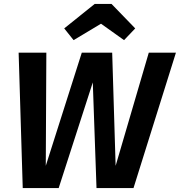

<svg xmlns="http://www.w3.org/2000/svg" viewBox="-20 -961 919 981"><path d="M356 -755.9 308.1 -815.9 463.9 -940.9H549.8L670.9 -815.9L613.8 -755.9L496.1 -839.8ZM878.9 -691.9 662.1 0H473.1L454.1 -540L279.8 0H96.2L75.2 -691.9H216.8L213.9 -113.8L397.9 -691.9H553.2L570.8 -113.8L740.2 -691.9Z"/></svg>

Font: FiraGO SemiBold
Style: Italic
Weight: 600
Italic angle: -8°
Designer: bBox Type GmbH
Foundry: bBox Type GmbH
Version: Version 1.001;PS 001.001;hotconv 1.0.88;makeotf.lib2.5.64775